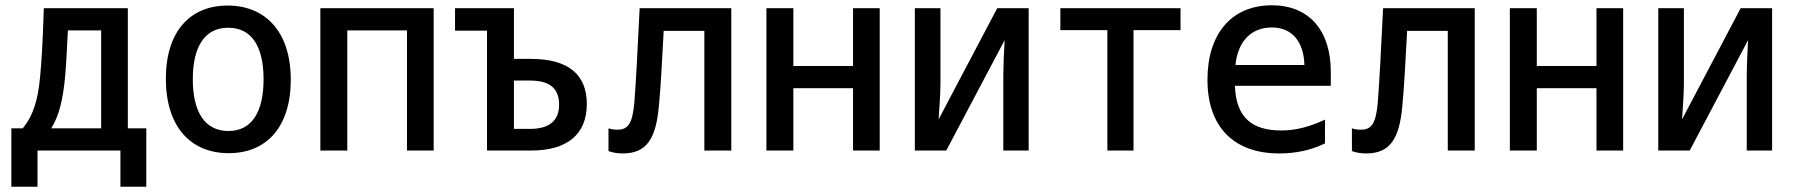

<svg xmlns="http://www.w3.org/2000/svg" viewBox="-20 -570 6796 727"><path d="M23 137H122V0H436V137H534V-84H464V-539H146C141 -389 137 -336 132 -281C124 -193 107 -134 66 -84H23ZM227 -285C231 -332 234 -392 237 -455H363V-84H174C203 -130 219 -193 227 -285Z M846 10C990 10 1081 -90 1081 -268C1081 -452 983 -549 842 -549C699 -549 608 -450 608 -272C608 -90 702 10 846 10ZM845 -74C755 -74 710 -147 710 -270C710 -393 755 -465 844 -465C933 -465 978 -394 978 -270C978 -147 934 -74 845 -74Z M1193 0H1295V-455H1521V0H1622V-539H1193Z M1824 0H1992C2128 0 2202 -62 2202 -176C2202 -289 2130 -347 1991 -347H1926V-539H1703V-454H1824ZM1926 -82V-265H1986C2061 -265 2097 -236 2097 -174C2097 -113 2060 -82 1987 -82Z M2338 11C2428 11 2464 -44 2475 -170C2483 -255 2486 -330 2493 -453H2647V0H2749V-539H2402C2393 -357 2389 -275 2382 -183C2375 -100 2357 -79 2318 -79C2306 -79 2297 -80 2284 -84V2C2300 8 2318 11 2338 11Z M2882 0H2984V-236H3210V0H3311V-539H3210V-320H2984V-539H2882Z M3444 0H3563L3784 -418C3782 -382 3779 -321 3779 -279V0H3875V-539H3756L3534 -118C3536 -152 3541 -214 3541 -252V-539H3444Z M4173 0H4272V-456H4450V-539H3995V-456H4173Z M4824 11C4886 11 4943 -1 4997 -27V-117C4943 -92 4891 -76 4831 -76C4721 -76 4660 -125 4656 -245H5019V-299C5019 -454 4937 -550 4796 -550C4644 -550 4552 -443 4552 -268C4552 -89 4652 11 4824 11ZM4658 -324C4667 -413 4717 -466 4796 -466C4873 -466 4917 -411 4919 -324Z M5153 11C5243 11 5279 -44 5290 -170C5298 -255 5301 -330 5308 -453H5462V0H5564V-539H5217C5208 -357 5204 -275 5197 -183C5190 -100 5172 -79 5133 -79C5121 -79 5112 -80 5099 -84V2C5115 8 5133 11 5153 11Z M5697 0H5799V-236H6025V0H6126V-539H6025V-320H5799V-539H5697Z M6259 0H6378L6599 -418C6597 -382 6594 -321 6594 -279V0H6690V-539H6571L6349 -118C6351 -152 6356 -214 6356 -252V-539H6259Z"/></svg>

Font: Noto Sans Mono SemiCondensed Medium
Style: Regular
Weight: 500
Width: 4
Designer: Monotype Design Team
Foundry: Monotype Imaging Inc.
Version: Version 2.014